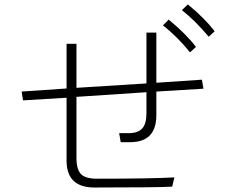

<svg xmlns="http://www.w3.org/2000/svg" viewBox="-20 -836 1040 852"><path d="M508.8 -245.1H550.8Q591.8 -245.1 610.8 -265.6Q629.9 -286.1 629.9 -334V-426.8L319.3 -406.2V-134.8Q319.3 -84 339.4 -63.5Q359.4 -43 409.2 -43Q651.4 -43 753.9 -48.8L744.1 -7.8Q683.6 -3.9 399.4 -3.9Q275.4 -3.9 275.4 -123V-402.3L82 -390.6L76.2 -429.7L275.4 -443.4V-641.6H319.3V-446.3L629.9 -465.8V-691.4H673.8V-468.8L876 -482.4L882.8 -442.4L673.8 -429.7V-325.2Q673.8 -205.1 557.6 -205.1H515.6ZM787.1 -791 813.5 -816.4Q886.7 -756.8 932.6 -697.3L906.2 -672.9Q846.7 -744.1 787.1 -791ZM703.1 -723.6 728.5 -749Q804.7 -686.5 849.6 -627.9L823.2 -603.5Q770.5 -669.9 703.1 -723.6Z"/></svg>

Font: Gothic A1 ExtraLight
Style: Regular
Weight: 275
Designer: HanYang I&C Co.,Ltd.
Foundry: HanYang I&C Co.,Ltd.
Version: Version 2.50